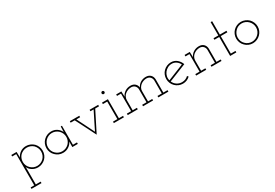

<svg xmlns="http://www.w3.org/2000/svg" viewBox="55 -1705 4359 3042"><g transform="rotate(-30 2234.5 -184.5)"><path d="M43 250H226V223H138V-52Q138 -64 137.5 -75Q137 -86 136 -98Q145 -76 160.5 -57Q176 -38 198 -24Q220 -9 247 -0.5Q274 8 305 8Q345 8 381 -7.5Q417 -23 444 -49Q470 -75 485 -110.5Q500 -146 500 -187Q500 -227 485 -262.5Q470 -298 444 -325Q417 -351 381 -366.5Q345 -382 305 -382Q244 -382 198.5 -350Q153 -318 134 -271Q134 -297 132.5 -323Q131 -349 131 -375H35V-348H109V223H43ZM305 -354Q339 -354 369.5 -341.5Q400 -329 423 -307Q445 -284 458.5 -253Q472 -222 472 -187Q472 -151 459 -120.5Q446 -90 423 -67Q400 -45 369.5 -32Q339 -19 305 -19Q270 -19 240 -32Q210 -45 187 -68Q163 -91 150 -121.5Q137 -152 137 -187Q137 -222 149.5 -252.5Q162 -283 185 -306Q208 -328 238.5 -341Q269 -354 305 -354Z M1035 0V-27H961V-375H939Q938 -349 937 -324Q936 -299 935 -274Q916 -320 871 -351.5Q826 -383 765 -383Q724 -383 688.5 -367.5Q653 -352 627 -326Q600 -300 585 -264Q570 -228 570 -188Q570 -147 585 -112Q600 -77 627 -51Q653 -24 688.5 -8.5Q724 7 765 7Q796 7 823.5 -1.5Q851 -10 873 -26Q895 -40 911 -59.5Q927 -79 936 -101Q936 -87 935.5 -74Q935 -61 935 -47V0ZM765 -356Q800 -356 830.5 -343Q861 -330 884 -307Q907 -284 920 -253.5Q933 -223 933 -188Q933 -152 920 -122Q907 -92 884 -69Q861 -47 830.5 -34Q800 -21 765 -21Q731 -21 701 -33.5Q671 -46 649 -68Q625 -90 611.5 -121Q598 -152 598 -188Q598 -222 611 -252.5Q624 -283 646 -306Q669 -329 699.5 -342.5Q730 -356 765 -356Z M1554 -348H1624V-375H1467V-348H1525Q1484 -266 1443.5 -185.5Q1403 -105 1367 -31Q1328 -110 1288.5 -189.5Q1249 -269 1209 -348H1278V-375H1105V-348H1179Q1227 -254 1273.5 -162.5Q1320 -71 1367 23Q1414 -71 1460.5 -162.5Q1507 -254 1554 -348Z M1878 0V-27H1802V-375H1694V-348H1774V-27H1694V0ZM1814 -504Q1814 -515 1806 -523Q1798 -531 1788 -531Q1777 -531 1769 -523Q1761 -515 1761 -504Q1761 -493 1769 -485.5Q1777 -478 1788 -478Q1798 -478 1806 -485.5Q1814 -493 1814 -504Z M2132 0V-27H2054V-212Q2054 -243 2067 -269.5Q2080 -296 2103 -315Q2125 -333 2154 -344Q2183 -355 2216 -355Q2258 -353 2281.5 -327.5Q2305 -302 2307 -268V-27H2228V0H2412V-27H2335V-217Q2335 -247 2349 -272Q2363 -297 2385 -316Q2407 -334 2435.5 -344.5Q2464 -355 2496 -355Q2539 -353 2562 -327.5Q2585 -302 2587 -268V-27H2508V0H2692V-27H2615V-270Q2613 -320 2581.5 -351Q2550 -382 2496 -382Q2441 -382 2398 -355Q2355 -328 2334 -282Q2329 -327 2297.5 -354.5Q2266 -382 2216 -382Q2159 -382 2115.5 -353.5Q2072 -325 2051 -277Q2051 -293 2050.5 -304.5Q2050 -316 2049 -331L2048 -375H1953V-348H2026V-27H1948V0Z M2957 -356Q3001 -356 3037 -331Q3073 -306 3092 -266Q3018 -236 2944 -206.5Q2870 -177 2796 -147Q2785 -186 2793.5 -223Q2802 -260 2824 -289Q2847 -319 2881.5 -337.5Q2916 -356 2957 -356ZM3089 -46 3071 -67Q3049 -45 3020 -33Q2991 -21 2957 -21Q2905 -21 2864 -48.5Q2823 -76 2804 -121Q2886 -154 2966 -186Q3046 -218 3128 -251Q3118 -280 3101.5 -303.5Q3085 -327 3065 -344Q3043 -363 3015 -373Q2987 -383 2957 -383Q2916 -383 2880.5 -367.5Q2845 -352 2819 -326Q2792 -300 2777 -264Q2762 -228 2762 -188Q2762 -147 2777 -112Q2792 -77 2819 -50Q2845 -24 2880.5 -8.5Q2916 7 2957 7Q2996 7 3029.5 -7Q3063 -21 3089 -46Z M3384 0V-27H3306V-212Q3306 -243 3319 -269.5Q3332 -296 3355 -315Q3377 -333 3406 -344Q3435 -355 3468 -355Q3510 -353 3533.5 -327.5Q3557 -302 3559 -268V-27H3480V0H3664V-27H3587V-270Q3585 -320 3553.5 -351Q3522 -382 3468 -382Q3412 -382 3367.5 -353.5Q3323 -325 3303 -277Q3303 -293 3302.5 -304.5Q3302 -316 3301 -331L3300 -375H3205V-348H3278V-27H3200V0Z M3935 0V-27H3850V-347H3971V-375H3850V-619H3822V-375H3734V-347H3822V0Z M4377 -51Q4403 -77 4418.5 -112Q4434 -147 4434 -188Q4434 -228 4418.5 -264Q4403 -300 4377 -327Q4350 -353 4313.5 -368.5Q4277 -384 4237 -384Q4196 -384 4160.5 -368.5Q4125 -353 4099 -327Q4072 -300 4057 -264Q4042 -228 4042 -188Q4042 -147 4057 -112Q4072 -77 4099 -51Q4125 -24 4160.5 -8.5Q4196 7 4237 7Q4277 7 4313.5 -8.5Q4350 -24 4377 -51ZM4119 -70Q4096 -92 4083 -122.5Q4070 -153 4070 -188Q4070 -222 4083 -252.5Q4096 -283 4119 -306Q4141 -330 4171 -343Q4201 -356 4237 -356Q4271 -356 4301.5 -343Q4332 -330 4355 -306Q4378 -283 4391 -252.5Q4404 -222 4404 -188Q4404 -153 4391 -122.5Q4378 -92 4355 -70Q4332 -47 4301.5 -34Q4271 -21 4237 -21Q4201 -21 4171 -34Q4141 -47 4119 -70Z"/></g></svg>

Font: Josefin Slab Thin Light
Style: Regular
Weight: 300
Version: Version 2.000